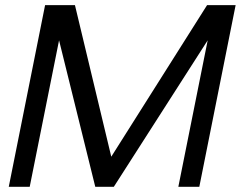

<svg xmlns="http://www.w3.org/2000/svg" viewBox="-20 -718 938 738"><path d="M13.7 0 153.3 -698.2H268.1L407.7 -115.7L775.9 -698.2H885.7L746.1 0H665.5L778.3 -563L417.5 0H346.2L207 -563L94.2 0Z"/></svg>

Font: Sansation
Style: Italic
Weight: 400
Designer: Bernd Montag
Version: Version 1.301